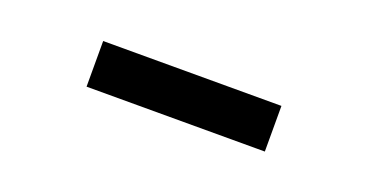

<svg xmlns="http://www.w3.org/2000/svg" viewBox="-22 -877 644 336"><g transform="rotate(20 300.0 -708.5)"><path d="M134 -666V-751H466V-666Z"/></g></svg>

Font: JetBrains Mono NL SemiBold
Style: Regular
Weight: 600
Designer: Philipp Nurullin, Konstantin Bulenkov
Foundry: JetBrains
Version: Version 2.304; ttfautohint (v1.8.4.7-5d5b)